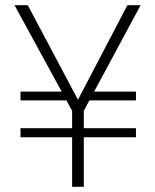

<svg xmlns="http://www.w3.org/2000/svg" viewBox="-20 -720 599 740"><path d="M59 -191V-226H504V-191ZM262 -333H59V-367H250ZM302 -333 316 -367H504V-333ZM258 0V-293L36 -700H87L284 -329H277L471 -700H522L303 -293V0Z"/></svg>

Font: DM Sans 12pt ExtraLight
Style: Regular
Weight: 250
Version: Version 4.004;gftools[0.9.30]